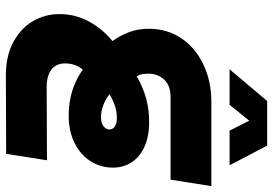

<svg xmlns="http://www.w3.org/2000/svg" viewBox="-158 -772 930 654"><g transform="rotate(90 307.0 -445.0)"><path d="M237 0Q171 0 124 -25Q77 -50 52.5 -91.5Q28 -133 28 -183Q28 -236 53 -282.5Q78 -329 120 -363Q101 -389 89.5 -419.5Q78 -450 78 -487Q78 -549 110 -597Q142 -645 199 -672.5Q256 -700 329 -700H614L592 -561H310Q272 -561 251.5 -539.5Q231 -518 231 -486Q231 -477 232.5 -466Q234 -455 240 -446Q279 -468 316 -478Q353 -488 396 -488Q445 -488 480 -472Q515 -456 533 -428Q551 -400 551 -365Q551 -322 528.5 -287.5Q506 -253 466 -233.5Q426 -214 374 -214Q344 -214 316 -219.5Q288 -225 263 -236Q238 -247 217 -262Q206 -248 201 -233.5Q196 -219 196 -201Q196 -182 205 -168Q214 -154 232 -146.5Q250 -139 277 -139L526 -140L504 -1ZM379 -324Q400 -324 410.5 -333Q421 -342 421 -353Q421 -364 411 -371Q401 -378 382 -378Q361 -378 342 -372Q323 -366 301 -353Q320 -338 340.5 -331Q361 -324 379 -324ZM216 -762 324 -890H476L543 -762H425L391 -829L337 -762Z"/></g></svg>

Font: MuseoModerno Thin
Style: Bold Italic
Weight: 700
Italic angle: -9°
Version: Version 1.003